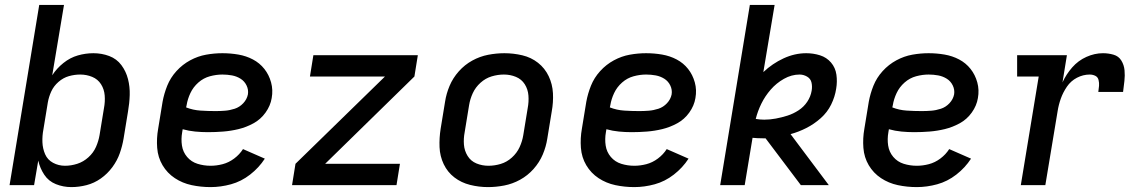

<svg xmlns="http://www.w3.org/2000/svg" viewBox="-20 -755 4648 783"><path d="M271 8Q302 8 333 0Q364 -8 391 -27Q418 -46 438 -73Q458 -100 468.5 -130Q479 -160 484 -190L502 -300Q508 -334 509 -367.5Q510 -401 502 -432.5Q494 -464 475 -489.5Q456 -515 425.5 -526.5Q395 -538 361 -538Q329 -538 297.5 -529Q266 -520 238.5 -498Q211 -476 193 -448L241 -735H140L19 0H119L136 -100Q143 -69 160.5 -42.5Q178 -16 208 -4Q238 8 271 8ZM245 -79Q219 -79 196.5 -91Q174 -103 164 -126Q154 -149 153 -175Q152 -201 157 -227L175 -337Q179 -360 189 -382Q199 -404 218.5 -421Q238 -438 261 -444.5Q284 -451 307 -451Q333 -451 356 -441.5Q379 -432 392 -411.5Q405 -391 407 -365.5Q409 -340 404 -314L386 -204Q382 -180 371.5 -156Q361 -132 340.5 -113.5Q320 -95 295 -87Q270 -79 245 -79Z M839 8Q880 8 922 -3.5Q964 -15 1000 -43Q1036 -71 1060 -108L971 -147Q957 -125 935 -108.5Q913 -92 888 -85.5Q863 -79 839 -79Q811 -79 785.5 -87Q760 -95 743 -115Q726 -135 722 -161.5Q718 -188 723 -216L725 -228Q750 -221 776 -218.5Q802 -216 828 -216Q859 -216 890.5 -218.5Q922 -221 953 -228.5Q984 -236 1013.5 -252Q1043 -268 1063 -296Q1083 -324 1088 -355Q1094 -388 1085.5 -419Q1077 -450 1058 -474Q1039 -498 1011.5 -512.5Q984 -527 952 -532.5Q920 -538 887 -538Q854 -538 820.5 -532Q787 -526 755.5 -509Q724 -492 699.5 -465Q675 -438 662 -405.5Q649 -373 643 -340L625 -230Q618 -191 621 -152Q624 -113 643 -81Q662 -49 693 -28.5Q724 -8 761.5 0Q799 8 839 8ZM859 -302Q828 -302 797.5 -304Q767 -306 739 -317L741 -326Q745 -351 756.5 -375.5Q768 -400 789 -418.5Q810 -437 836 -444Q862 -451 887 -451Q907 -451 926 -447.5Q945 -444 961 -434Q977 -424 985.5 -406.5Q994 -389 991 -370Q987 -350 972 -334Q957 -318 937 -311.5Q917 -305 897.5 -303.5Q878 -302 859 -302Z M1171 0H1597L1611 -87H1306L1670 -443L1684 -530H1258L1244 -443H1550L1185 -87Z M1970 8Q2003 8 2036.5 1.5Q2070 -5 2101 -22Q2132 -39 2156 -66Q2180 -93 2193.5 -125Q2207 -157 2212 -190L2230 -300Q2237 -338 2235 -375Q2233 -412 2217.5 -444.5Q2202 -477 2174 -499Q2146 -521 2110 -529.5Q2074 -538 2037 -538Q2004 -538 1970.5 -531.5Q1937 -525 1906 -508Q1875 -491 1851 -464Q1827 -437 1813.5 -405Q1800 -373 1795 -340L1777 -230Q1771 -192 1772.5 -155Q1774 -118 1789.5 -85.5Q1805 -53 1833 -31.5Q1861 -10 1897 -1Q1933 8 1970 8ZM1972 -79Q1946 -79 1923 -88.5Q1900 -98 1887 -119Q1874 -140 1872 -165Q1870 -190 1875 -216L1893 -326Q1897 -351 1908 -375Q1919 -399 1939.5 -417.5Q1960 -436 1985 -443.5Q2010 -451 2035 -451Q2061 -451 2084 -441.5Q2107 -432 2120 -411.5Q2133 -391 2135 -365.5Q2137 -340 2132 -314L2114 -204Q2110 -179 2099 -155Q2088 -131 2067.5 -112.5Q2047 -94 2022 -86.5Q1997 -79 1972 -79Z M2567 8Q2608 8 2650 -3.5Q2692 -15 2728 -43Q2764 -71 2788 -108L2699 -147Q2685 -125 2663 -108.5Q2641 -92 2616 -85.5Q2591 -79 2567 -79Q2539 -79 2513.5 -87Q2488 -95 2471 -115Q2454 -135 2450 -161.5Q2446 -188 2451 -216L2453 -228Q2478 -221 2504 -218.5Q2530 -216 2556 -216Q2587 -216 2618.5 -218.5Q2650 -221 2681 -228.5Q2712 -236 2741.5 -252Q2771 -268 2791 -296Q2811 -324 2816 -355Q2822 -388 2813.5 -419Q2805 -450 2786 -474Q2767 -498 2739.5 -512.5Q2712 -527 2680 -532.5Q2648 -538 2615 -538Q2582 -538 2548.5 -532Q2515 -526 2483.5 -509Q2452 -492 2427.5 -465Q2403 -438 2390 -405.5Q2377 -373 2371 -340L2353 -230Q2346 -191 2349 -152Q2352 -113 2371 -81Q2390 -49 2421 -28.5Q2452 -8 2489.5 0Q2527 8 2567 8ZM2587 -302Q2556 -302 2525.5 -304Q2495 -306 2467 -317L2469 -326Q2473 -351 2484.5 -375.5Q2496 -400 2517 -418.5Q2538 -437 2564 -444Q2590 -451 2615 -451Q2635 -451 2654 -447.5Q2673 -444 2689 -434Q2705 -424 2713.5 -406.5Q2722 -389 2719 -370Q2715 -350 2700 -334Q2685 -318 2665 -311.5Q2645 -305 2625.5 -303.5Q2606 -302 2587 -302Z M2917 0H3017L3049 -193Q3069 -191 3090 -191Q3096 -191 3102 -191L3246 0H3360L3204 -208Q3237 -217 3268.5 -233Q3300 -249 3327 -273Q3354 -297 3369.5 -328.5Q3385 -360 3390 -393Q3395 -422 3391 -450.5Q3387 -479 3369 -500Q3351 -521 3324 -529.5Q3297 -538 3268 -538Q3221 -538 3175.5 -517Q3130 -496 3093 -461L3139 -735H3038ZM3097 -267Q3079 -267 3062 -270Q3070 -302 3085 -332.5Q3100 -363 3123 -389.5Q3146 -416 3177 -433.5Q3208 -451 3241 -451Q3257 -451 3271.5 -442.5Q3286 -434 3289.5 -418Q3293 -402 3290 -385Q3286 -361 3272 -340Q3258 -319 3236.5 -305Q3215 -291 3191.5 -283.5Q3168 -276 3144 -271.5Q3120 -267 3097 -267Z M3719 8Q3760 8 3802 -3.5Q3844 -15 3880 -43Q3916 -71 3940 -108L3851 -147Q3837 -125 3815 -108.5Q3793 -92 3768 -85.5Q3743 -79 3719 -79Q3691 -79 3665.5 -87Q3640 -95 3623 -115Q3606 -135 3602 -161.5Q3598 -188 3603 -216L3605 -228Q3630 -221 3656 -218.5Q3682 -216 3708 -216Q3739 -216 3770.5 -218.5Q3802 -221 3833 -228.5Q3864 -236 3893.5 -252Q3923 -268 3943 -296Q3963 -324 3968 -355Q3974 -388 3965.5 -419Q3957 -450 3938 -474Q3919 -498 3891.5 -512.5Q3864 -527 3832 -532.5Q3800 -538 3767 -538Q3734 -538 3700.5 -532Q3667 -526 3635.5 -509Q3604 -492 3579.5 -465Q3555 -438 3542 -405.5Q3529 -373 3523 -340L3505 -230Q3498 -191 3501 -152Q3504 -113 3523 -81Q3542 -49 3573 -28.5Q3604 -8 3641.5 0Q3679 8 3719 8ZM3739 -302Q3708 -302 3677.5 -304Q3647 -306 3619 -317L3621 -326Q3625 -351 3636.5 -375.5Q3648 -400 3669 -418.5Q3690 -437 3716 -444Q3742 -451 3767 -451Q3787 -451 3806 -447.5Q3825 -444 3841 -434Q3857 -424 3865.5 -406.5Q3874 -389 3871 -370Q3867 -350 3852 -334Q3837 -318 3817 -311.5Q3797 -305 3777.5 -303.5Q3758 -302 3739 -302Z M4143 0H4243L4293 -301Q4297 -327 4306 -352.5Q4315 -378 4331 -401.5Q4347 -425 4372 -438Q4397 -451 4424 -451Q4436 -451 4446.5 -446Q4457 -441 4460 -429Q4463 -417 4462 -405Q4461 -393 4459 -380H4560Q4563 -403 4565.5 -425Q4568 -447 4566 -468.5Q4564 -490 4553 -508Q4542 -526 4521 -532Q4500 -538 4478 -538Q4444 -538 4410.5 -523Q4377 -508 4352.5 -480Q4328 -452 4313 -419L4331 -530H4128V-443H4216Z"/></svg>

Font: Iosevka Sparkle Medium
Style: Italic
Weight: 500
Italic angle: -9°
Designer: Belleve Invis
Foundry: Belleve Invis
Version: Version 4.5.0; ttfautohint (v1.8.3)